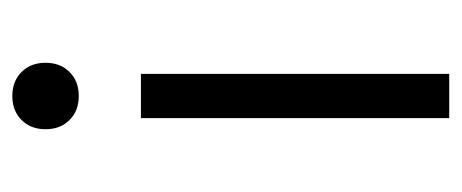

<svg xmlns="http://www.w3.org/2000/svg" viewBox="-239 -501 750 312"><g transform="rotate(90 136.0 -345.0)"><path d="M100 -700H172V-199H100ZM82 -44Q82 -68 97 -83Q112 -98 136 -98Q160 -98 175 -83Q190 -68 190 -44Q190 -20 175 -5Q160 10 136 10Q112 10 97 -5Q82 -20 82 -44Z"/></g></svg>

Font: Bai Jamjuree
Style: Regular
Weight: 400
Designer: Katatrad Aksorn Co.,Ltd.
Foundry: Cadson Demak Co.,Ltd.
Version: Version 1.000; ttfautohint (v1.6)